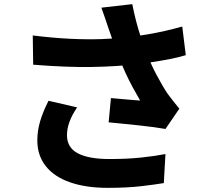

<svg xmlns="http://www.w3.org/2000/svg" viewBox="-20 -843 1040 926"><path d="M502 -710Q496 -727 487.5 -753Q479 -779 469 -806L618 -823Q626 -782 636 -743Q646 -704 658 -668Q670 -632 682 -600Q705 -538 736 -480Q767 -422 789 -390Q803 -371 817 -353.5Q831 -336 845 -319L778 -221Q756 -225 723.5 -229.5Q691 -234 652.5 -238Q614 -242 575.5 -246Q537 -250 504 -253L515 -370Q539 -368 566 -365.5Q593 -363 617 -361Q641 -359 656 -358Q639 -387 620 -422Q601 -457 583 -496.5Q565 -536 550 -576Q534 -617 522.5 -651Q511 -685 502 -710ZM138 -672Q235 -660 317.5 -656Q400 -652 471 -654.5Q542 -657 603 -664Q649 -670 693 -677.5Q737 -685 778.5 -694.5Q820 -704 859 -715L876 -577Q844 -567 806 -559.5Q768 -552 727.5 -545.5Q687 -539 646 -534Q544 -522 422 -520Q300 -518 140 -531ZM352 -325Q328 -290 315.5 -256.5Q303 -223 303 -191Q303 -131 355.5 -103.5Q408 -76 508 -76Q592 -76 659 -83Q726 -90 778 -100L770 40Q729 47 660.5 55Q592 63 499 63Q395 63 318.5 36.5Q242 10 201 -41.5Q160 -93 160 -166Q160 -212 173.5 -258Q187 -304 214 -357Z"/></svg>

Font: Noto Sans SC Thin ExtraBold
Style: Regular
Weight: 800
Version: Version 2.004-H2;hotconv 1.0.118;makeotfexe 2.5.65603